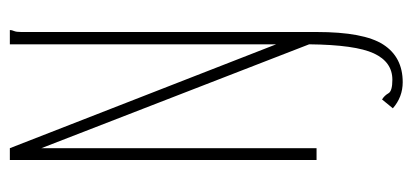

<svg xmlns="http://www.w3.org/2000/svg" viewBox="-244 -419 838 390"><g transform="rotate(-90 175.0 -224.0)"><path d="M280 -623H309Q309 -619 307 -614.5Q305 -610 305 -600V0Q305 96 279.5 135.5Q254 175 203 175Q173 175 150 155L168 133Q176 138 180.5 146Q185 154 208 154Q244 154 261.5 116.5Q279 79 280 -15L69 -559V0H45V-623H69L280 -82Z"/></g></svg>

Font: Inconsolata ExtraCondensed ExtraLight
Style: Regular
Weight: 200
Width: 2
Monospace: yes
Designer: Raph Levien, Cyreal, Brenton Simpson
Foundry: Raph Levien, Cyreal, Google
Version: Version 3.001; ttfautohint (v1.8.2.53-6de2)